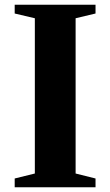

<svg xmlns="http://www.w3.org/2000/svg" viewBox="-20 -790 465 810"><path d="M127 -58V-713L42 -733V-770H383V-733L299 -713V-58L383 -37V0H42V-37Z"/></svg>

Font: Libre Caslon Text
Style: Bold
Weight: 700
Designer: Pablo Impallari, Rodrigo Fuenzalida
Foundry: Pablo Impallari, Rodrigo Fuenzalida
Version: Version 1.002